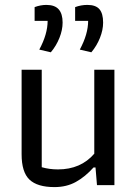

<svg xmlns="http://www.w3.org/2000/svg" viewBox="-20 -754 560 782"><path d="M140 -552Q174 -615 174 -669H121V-725Q145 -734 169 -734Q203 -734 219 -716Q235 -698 235 -662Q235 -632 222 -599.5Q209 -567 187 -541ZM305 -552Q339 -615 339 -669H286V-725Q310 -734 336 -734Q370 -734 385 -716.5Q400 -699 400 -662Q400 -632 387 -599.5Q374 -567 352 -541ZM68 -126V-470H150V-73Q181 -64 216 -64Q309 -64 364 -128V-470H446V0H375L369 -72H361Q327 -34 289 -13Q251 8 202 8Q132 8 100 -22.5Q68 -53 68 -126Z"/></svg>

Font: Athiti Medium
Style: Regular
Weight: 500
Designer: CadsonDemak Team
Foundry: CadsonDemak
Version: Version 1.033